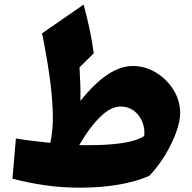

<svg xmlns="http://www.w3.org/2000/svg" viewBox="-20 -823 858 856"><path d="M571.8 -528.8Q627 -528.8 675.3 -499.5Q723.6 -470.2 753.4 -422.4Q783.2 -374.5 783.2 -318.8Q783.2 -281.2 764.4 -230.5Q745.6 -179.7 714.4 -128.7Q683.1 -77.6 645.5 -39.1Q586.9 -13.2 508.3 0.2Q429.7 13.7 337.4 13.7Q253.9 13.7 179 2.7Q104 -8.3 35.6 -26.4L50.8 -205.6Q89.4 -199.2 128.2 -194.6Q167 -189.9 204.1 -186Q217.8 -243.7 215.3 -322.3Q212.9 -400.9 199.7 -491.5Q186.5 -582 167.5 -674.3L353 -802.7Q370.6 -734.9 380.9 -686Q391.1 -637.2 397.9 -585.4L334.5 -522.5Q336.9 -483.9 338.1 -445.3Q339.4 -406.7 338.4 -373Q462.4 -528.8 571.8 -528.8ZM518.1 -348.1Q473.1 -348.1 424.8 -300Q376.5 -252 333.5 -176.3Q345.7 -175.8 357.7 -175.8Q369.6 -175.8 381.3 -175.8Q466.3 -175.8 529.1 -185.8Q591.8 -195.8 623 -216.8Q626.5 -252.4 613.5 -282.2Q600.6 -312 575.7 -330.1Q550.8 -348.1 518.1 -348.1Z"/></svg>

Font: Pinar-FD ExtraBold
Style: Regular
Weight: 800
Designer: Amin Abedi
Version: Version 3.000